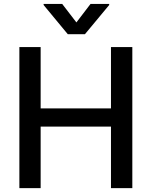

<svg xmlns="http://www.w3.org/2000/svg" viewBox="-20 -970 782 990"><path d="M79.9 -727.3H189.6V-411.2H552.2V-727.3H662.3V0H552.2V-317.1H189.6V0H79.9ZM204.9 -949.6H300.8L373.9 -854.4L446.7 -949.6H543V-944.2L418 -793.7H329.5L204.9 -944.2Z"/></svg>

Font: Inter P Medium
Style: Regular
Weight: 500
Designer: Rasmus Andersson
Foundry: rsms
Version: Version 3.018;git-588b23468